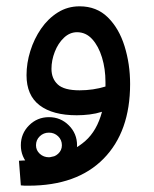

<svg xmlns="http://www.w3.org/2000/svg" viewBox="-20 -357 487 608"><path d="M70 231Q61 231 58 231Q55 231 46 230L40 152Q106 150 159.5 136Q213 122 250 89.5Q287 57 303 -3Q284 3 263.5 5.5Q243 8 223 8Q147 8 105.5 -23.5Q64 -55 64 -119Q64 -157 76 -195.5Q88 -234 110 -266Q132 -298 163 -317.5Q194 -337 232 -337Q286 -337 321.5 -302Q357 -267 374.5 -210.5Q392 -154 392 -91Q392 60 308 145.5Q224 231 70 231ZM143 -139Q143 -108 163 -89.5Q183 -71 232 -71Q275 -71 314 -83Q314 -90 314 -97Q314 -139 303 -175Q292 -211 272 -233Q252 -255 224 -255Q201 -255 182.5 -237.5Q164 -220 153.5 -193Q143 -166 143 -139ZM135 192Q98 192 72 166Q46 140 46 103Q46 66 72 40Q98 14 135 14Q172 14 198 40Q224 66 224 103Q224 140 198 166Q172 192 135 192ZM135 141Q152 141 164 130Q176 119 176 103Q176 86 164 74.5Q152 63 135 63Q118 63 106 74.5Q94 86 94 103Q94 119 106 130Q118 141 135 141Z"/></svg>

Font: Noto Sans Living
Style: Regular
Weight: 400
Designer: Monotype Design Team
Foundry: Monotype Imaging Inc.
Version: Version 2.013; ttfautohint (v1.8.4.7-5d5b)